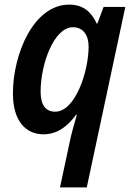

<svg xmlns="http://www.w3.org/2000/svg" viewBox="-20 -572 575 832"><path d="M283 39 240 240H356L523 -542H429L402 -470H399C376 -520 341 -552 280 -552C125 -552 36 -337 36 -167C36 -45 94 10 168 10C229 10 273 -25 310 -75H313C303 -39 288 12 283 39ZM219 -88C178 -88 156 -117 156 -175C156 -295 214 -454 296 -454C340 -454 364 -420 364 -370C364 -264 307 -88 219 -88Z"/></svg>

Font: Noto Sans SemiCondensed SemiBold
Style: Italic
Weight: 600
Width: 4
Italic angle: -12°
Designer: Monotype Design Team
Foundry: Monotype Imaging Inc.
Version: Version 2.013